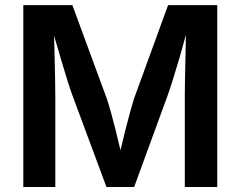

<svg xmlns="http://www.w3.org/2000/svg" viewBox="-20 -748 962 768"><path d="M73.2 0V-727.5H269.5L407.7 -352.1Q415 -330.6 424.6 -296.1Q434.1 -261.7 443.8 -222.4Q453.6 -183.1 461.9 -147Q470.2 -182.6 480 -221.9Q489.7 -261.2 499.3 -295.7Q508.8 -330.1 515.6 -352.1L652.3 -727.5H849.1V0H719.2V-367.2Q719.2 -394.5 720 -434.8Q720.7 -475.1 721.9 -520.5Q723.1 -565.9 723.6 -609.4Q711.4 -562.5 697.8 -516.1Q684.1 -469.7 671.9 -430.7Q659.7 -391.6 650.9 -367.2L516.6 0H405.8L269.5 -367.2Q260.7 -390.6 248.8 -428.7Q236.8 -466.8 223.4 -512.7Q210 -558.6 196.3 -605.5Q197.3 -564.5 198.5 -519.8Q199.7 -475.1 200.4 -435.1Q201.2 -395 201.2 -367.2V0Z"/></svg>

Font: Inter-SemiBold
Style: Regular
Weight: 600
Designer: Rasmus Andersson
Foundry: rsms
Version: Version 4.000;git-a52131595